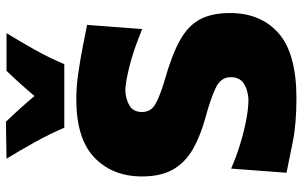

<svg xmlns="http://www.w3.org/2000/svg" viewBox="-206 -800 1020 648"><g transform="rotate(-90 304.0 -476.0)"><path d="M295.5 14.5Q210 14.5 147.8 1.8Q85.5 -11 45 -19L59 -206Q96.5 -189.5 139 -176.2Q181.5 -163 222 -155.2Q262.5 -147.5 293.5 -147.5Q325 -149.5 346.2 -163.2Q367.5 -177 367.5 -207.5Q367.5 -241 331 -258.2Q294.5 -275.5 233 -292Q170.5 -309 125.5 -334.5Q80.5 -360 56.5 -401Q32.5 -442 32.5 -506.5Q32.5 -606 96 -667.2Q159.5 -728.5 293.5 -728.5Q335.5 -728.5 383.2 -721.5Q431 -714.5 473.8 -706Q516.5 -697.5 544 -692L530 -506Q462 -534.5 405.2 -548.8Q348.5 -563 321 -563Q291 -561 270.5 -548.2Q250 -535.5 250 -506.5Q250 -477 276.2 -461.8Q302.5 -446.5 358 -430Q443.5 -406 492.8 -378.2Q542 -350.5 563 -310.5Q584 -270.5 584 -210Q584 -105.5 515.5 -45.5Q447 14.5 295.5 14.5ZM197 -769Q176 -818 149 -866.8Q122 -915.5 92.5 -964L217 -966Q263 -918.5 304 -869.5Q343.5 -917 389 -964H516Q486.5 -915.5 459.2 -866.8Q432 -818 411.5 -769Z"/></g></svg>

Font: Commissioner Flair ExtraBold
Style: Regular
Weight: 800
Designer: Kostas Bartsokas
Foundry: Kostas Bartsokas
Version: Version 1.000; ttfautohint (v1.8.3)